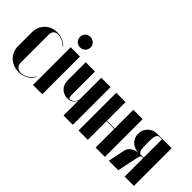

<svg xmlns="http://www.w3.org/2000/svg" viewBox="-22 -1232 1782 1782"><g transform="rotate(45 869.0 -341.0)"><path d="M30 -337V-158Q30 -121 43 -90.5Q56 -60 79 -37.5Q102 -15 133.5 -2.5Q165 10 203 10Q255 10 295 -13Q335 -36 353 -76L348 -78Q341 -62 327.5 -47.5Q314 -33 297.5 -22Q281 -11 262.5 -5Q244 1 226 1Q194 1 175 -17Q156 -35 156 -66V-434Q156 -464 172 -480Q188 -496 217 -496Q244 -496 274.5 -482.5Q305 -469 324 -448L328 -452Q304 -477 269 -491Q234 -505 196 -505Q160 -505 129.5 -492.5Q99 -480 77 -457.5Q55 -435 42.5 -404Q30 -373 30 -337Z M383 -495V0H505V-495ZM376 -624Q376 -595 395.5 -575Q415 -555 445 -555Q475 -555 495 -575Q515 -595 515 -624Q515 -653 495 -672.5Q475 -692 445 -692Q415 -692 395.5 -672.5Q376 -653 376 -624Z M782 -191H784V-161V0H906V-495H784V-213Q784 -202 778 -190.5Q772 -179 762.5 -169Q753 -159 742 -153Q731 -147 720 -147Q710 -147 706 -156Q702 -165 702 -192V-495H580V-257Q580 -230 589 -208Q598 -186 613.5 -170.5Q629 -155 650.5 -146Q672 -137 698 -137Q728 -137 748 -150Q768 -163 782 -191Z M981 -495V0H1103V-245H1205V0H1327V-495H1205V-251H1103V-495Z M1708 -495H1517Q1490 -495 1467.5 -485Q1445 -475 1428.5 -458.5Q1412 -442 1402.5 -420Q1393 -398 1393 -374V-367Q1393 -344 1401.5 -323Q1410 -302 1425.5 -285.5Q1441 -269 1463.5 -258.5Q1486 -248 1514 -245V-244Q1496 -244 1479 -237.5Q1462 -231 1448.5 -221Q1435 -211 1425.5 -197.5Q1416 -184 1413 -170L1378 0H1502L1540 -182Q1544 -202 1547.5 -214.5Q1551 -227 1555 -233.5Q1559 -240 1565 -242Q1571 -244 1579 -244H1586V0H1708ZM1515 -342V-397Q1515 -446 1525 -467.5Q1535 -489 1557 -489H1586V-250H1552Q1532 -250 1523.5 -272Q1515 -294 1515 -342Z"/></g></svg>

Font: Moniqa Black
Style: Regular
Weight: 900
Designer: Rajesh Rajput
Foundry: Rajesh Rajput
Version: Version 1.000